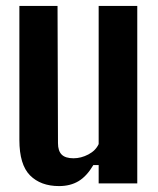

<svg xmlns="http://www.w3.org/2000/svg" viewBox="-20 -620 534 649"><path d="M179.5 9Q117.5 9 81.5 -27.2Q45.5 -63.5 45.5 -147V-600H174.5L176 -136Q176 -110 188.5 -97.5Q201 -85 228.5 -85Q254 -85 278.8 -98Q303.5 -111 313.5 -133V-600H444V0H313.5V-62H295.5Q273 -24 245.2 -7.5Q217.5 9 179.5 9Z"/></svg>

Font: Big Shoulders
Style: Bold
Weight: 700
Designer: Patric King
Foundry: XO Type Co
Version: Version 2.002